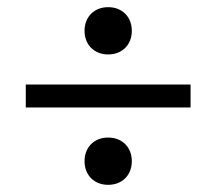

<svg xmlns="http://www.w3.org/2000/svg" viewBox="-20 -548 604 536"><path d="M52 -248H512V-312H52ZM216 -98C216 -59 243 -32 282 -32C321 -32 348 -59 348 -98C348 -137 321 -164 282 -164C243 -164 216 -137 216 -98ZM216 -462C216 -423 243 -396 282 -396C321 -396 348 -423 348 -462C348 -501 321 -528 282 -528C243 -528 216 -501 216 -462Z"/></svg>

Font: Ribes
Style: Bold
Weight: 900
Designer: Luigi Gorlero
Foundry: Collletttivo
Version: Version 2.100;Glyphs 3.1.2 (3151)